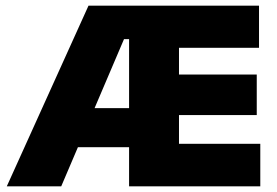

<svg xmlns="http://www.w3.org/2000/svg" viewBox="-20 -659 978 679"><path d="M4 0 293 -639H471.5L470.5 -520.5H418.5L196.5 0ZM171.5 -138.5V-276.5H458V-138.5ZM489 0V-150.5H900.5V0ZM436.5 0V-639H613V0ZM540.5 -252V-395.5H888V-252ZM489 -490V-639H896V-490Z"/></svg>

Font: Anek Gujarati ExtraBold
Style: Regular
Weight: 800
Version: Version 1.003